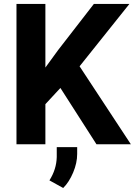

<svg xmlns="http://www.w3.org/2000/svg" viewBox="-20 -731 683 973"><path d="M286.1 -285.2 210 -203.1V0H63.5V-710.9H210V-388.7L274.4 -477.1L455.6 -710.9H635.7L383.3 -395L643.1 0H468.8ZM300.3 221.7 230.5 183.1Q266.1 127 267.6 64.9V14.6H371.1V49.3Q371.1 94.7 350.8 143.1Q330.6 191.4 300.3 221.7Z"/></svg>

Font: SteelSelectRoboto
Style: Roboto-Bold
Weight: 700
Designer: Google
Version: Version 2.137; 2017